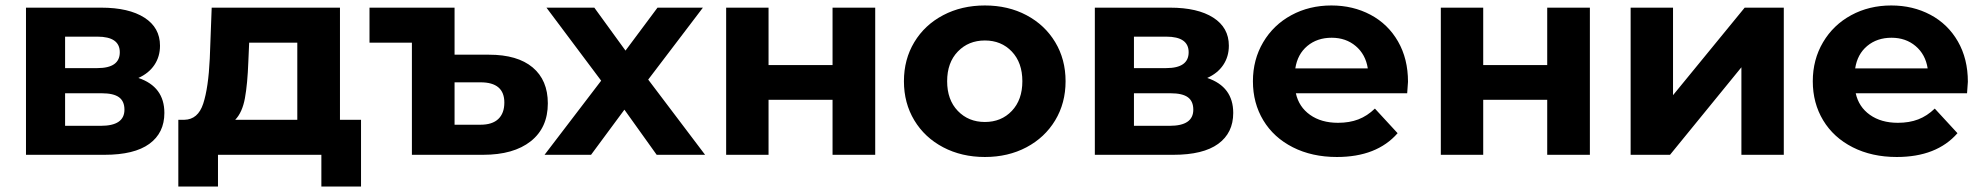

<svg xmlns="http://www.w3.org/2000/svg" viewBox="-20 -566 7260 702"><path d="M581 -153Q581 -80 526 -40Q471 0 362 0H75V-538H350Q451 -538 508 -501.5Q565 -465 565 -399Q565 -359 544.5 -328.5Q524 -298 486 -281Q581 -249 581 -153ZM218 -317H336Q418 -317 418 -375Q418 -432 336 -432H218ZM435 -165Q435 -196 415 -210.5Q395 -225 352 -225H218V-106H349Q435 -106 435 -165Z M1300 -128V116H1155V0H777V116H632V-128H654Q704 -129 723 -187Q742 -245 747 -352L754 -538H1223V-128ZM840 -128H1067V-410H891L888 -341Q885 -259 875.5 -207Q866 -155 840 -128Z M1983 -188Q1983 -99 1920.5 -49.5Q1858 0 1746 0H1486V-410H1331V-538H1642V-366H1768Q1872 -366 1927.5 -319.5Q1983 -273 1983 -188ZM1824 -191Q1824 -265 1737 -265H1642V-110H1737Q1780 -110 1802 -131Q1824 -152 1824 -191Z M2381 0 2263 -165 2141 0H1971L2178 -271L1978 -538H2153L2267 -381L2384 -538H2550L2350 -275L2558 0Z M2635 -538H2790V-328H3024V-538H3180V0H3024V-201H2790V0H2635Z M3285 -269Q3285 -349 3323 -412Q3361 -475 3428.5 -510.5Q3496 -546 3581 -546Q3666 -546 3733 -510.5Q3800 -475 3838 -412Q3876 -349 3876 -269Q3876 -189 3838 -126Q3800 -63 3733 -27.5Q3666 8 3581 8Q3496 8 3428.5 -27.5Q3361 -63 3323 -126Q3285 -189 3285 -269ZM3718 -269Q3718 -337 3679.5 -377.5Q3641 -418 3581 -418Q3521 -418 3482 -377.5Q3443 -337 3443 -269Q3443 -201 3482 -160.5Q3521 -120 3581 -120Q3641 -120 3679.5 -160.5Q3718 -201 3718 -269Z M4489 -153Q4489 -80 4434 -40Q4379 0 4270 0H3983V-538H4258Q4359 -538 4416 -501.5Q4473 -465 4473 -399Q4473 -359 4452.5 -328.5Q4432 -298 4394 -281Q4489 -249 4489 -153ZM4126 -317H4244Q4326 -317 4326 -375Q4326 -432 4244 -432H4126ZM4343 -165Q4343 -196 4323 -210.5Q4303 -225 4260 -225H4126V-106H4257Q4343 -106 4343 -165Z M5125 -225H4718Q4729 -175 4770 -146Q4811 -117 4872 -117Q4914 -117 4946.5 -129.5Q4979 -142 5007 -169L5090 -79Q5014 8 4868 8Q4777 8 4707 -27.5Q4637 -63 4599 -126Q4561 -189 4561 -269Q4561 -348 4598.5 -411.5Q4636 -475 4701.5 -510.5Q4767 -546 4848 -546Q4927 -546 4991 -512Q5055 -478 5091.5 -414.5Q5128 -351 5128 -267Q5128 -264 5125 -225ZM4716 -316H4981Q4973 -367 4937 -397.5Q4901 -428 4849 -428Q4796 -428 4760 -398Q4724 -368 4716 -316Z M5248 -538H5403V-328H5637V-538H5793V0H5637V-201H5403V0H5248Z M5942 -538H6097V-218L6359 -538H6502V0H6347V-320L6086 0H5942Z M7172 -225H6765Q6776 -175 6817 -146Q6858 -117 6919 -117Q6961 -117 6993.5 -129.5Q7026 -142 7054 -169L7137 -79Q7061 8 6915 8Q6824 8 6754 -27.5Q6684 -63 6646 -126Q6608 -189 6608 -269Q6608 -348 6645.5 -411.5Q6683 -475 6748.5 -510.5Q6814 -546 6895 -546Q6974 -546 7038 -512Q7102 -478 7138.5 -414.5Q7175 -351 7175 -267Q7175 -264 7172 -225ZM6763 -316H7028Q7020 -367 6984 -397.5Q6948 -428 6896 -428Q6843 -428 6807 -398Q6771 -368 6763 -316Z"/></svg>

Font: mBank
Style: Bold
Weight: 700
Designer: Julieta Ulanovsky
Foundry: Julieta Ulanovsky
Version: Version 7.200